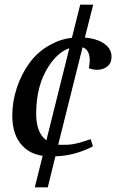

<svg xmlns="http://www.w3.org/2000/svg" viewBox="-20 -668 526 828"><path d="M130 140 164 4Q110 -4 77 -39Q33 -85 33 -170Q33 -230 52.5 -289Q72 -348 107.5 -397Q143 -446 199 -476Q242 -500 290 -505L326 -648H382L346 -506Q393 -502 423 -484Q461 -461 461 -423Q461 -396 443 -381.5Q425 -367 399 -367Q380 -367 363 -374Q367 -396 367 -407Q367 -454 336 -464L231 -44Q242 -43 274.5 -44Q307 -45 371 -68L381 -37Q302 4 219 6L186 140ZM191 -384Q136 -301 136 -178Q136 -95 180 -63L279 -460Q231 -444 191 -384Z"/></svg>

Font: Volkhov
Style: Italic
Weight: 400
Italic angle: -12°
Designer: Cyreal (www.cyreal.org)
Foundry: Cyreal (www.cyreal.org)
Version: Version 1.010